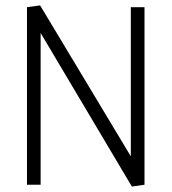

<svg xmlns="http://www.w3.org/2000/svg" viewBox="-20 -686 637 713"><path d="M516.6 0V-659.2H465.8V-105.5L128.9 -666L80.1 -659.2V0H130.9V-563.5L469.7 6.8Z"/></svg>

Font: Yaldevi Colombo Light
Style: Regular
Weight: 300
Designer: Sol Matas, Denzil Rajitha, Kosala Senevirathne and Pathum Egodawatta
Foundry: Mooniak
Version: Version 1.020 ; ttfautohint (v1.6)